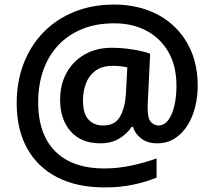

<svg xmlns="http://www.w3.org/2000/svg" viewBox="-20 -734 938 840"><path d="M845 -358Q845 -312 834 -267Q823 -222 800.5 -186Q778 -150 745 -128.5Q712 -107 667 -107Q626 -107 598.5 -127.5Q571 -148 562 -179H556Q536 -149 502 -128Q468 -107 419 -107Q335 -107 289 -159.5Q243 -212 243 -297Q243 -364 271 -415Q299 -466 350 -495.5Q401 -525 470 -525Q516 -525 563.5 -517Q611 -509 637 -499L627 -295Q626 -282 626 -272.5Q626 -263 626 -260Q626 -215 640.5 -200Q655 -185 673 -185Q699 -185 716.5 -209Q734 -233 743 -272Q752 -311 752 -359Q752 -446 716.5 -507Q681 -568 620 -600Q559 -632 481 -632Q399 -632 337 -606Q275 -580 232.5 -533.5Q190 -487 168.5 -424Q147 -361 147 -286Q147 -193 180.5 -128.5Q214 -64 278.5 -30.5Q343 3 437 3Q496 3 556 -10Q616 -23 665 -41V43Q619 62 562 74Q505 86 439 86Q317 86 231 42Q145 -2 99 -84.5Q53 -167 53 -283Q53 -375 82.5 -453.5Q112 -532 168 -590.5Q224 -649 303 -681.5Q382 -714 480 -714Q559 -714 626 -689.5Q693 -665 742 -618.5Q791 -572 818 -506.5Q845 -441 845 -358ZM343 -295Q343 -237 367 -211Q391 -185 431 -185Q483 -185 505 -223.5Q527 -262 531 -324L537 -439Q525 -442 509 -444Q493 -446 474 -446Q426 -446 397 -424Q368 -402 355.5 -367.5Q343 -333 343 -295Z"/></svg>

Font: Noto Sans Hebrew SemiBold
Style: Regular
Weight: 600
Designer: Monotype Design Team
Foundry: Monotype Imaging Inc.
Version: Version 2.003